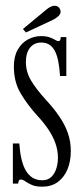

<svg xmlns="http://www.w3.org/2000/svg" viewBox="-20 -656 298 686"><path d="M131.5 11Q107.5 11 93.2 4.5Q79 -2 70.2 -8.2Q61.5 -14.5 55 -14.5Q49.5 -14.5 47.5 -10.8Q45.5 -7 45 0H26V-143.5H49Q51 -113 56.5 -88.8Q62 -64.5 71.8 -47.5Q81.5 -30.5 96 -21.2Q110.5 -12 131 -12Q151.5 -12 163.8 -24.2Q176 -36.5 181.5 -54.8Q187 -73 187 -91.5Q187 -117 179 -141.2Q171 -165.5 154.8 -190.5Q138.5 -215.5 113.5 -242.5Q78.5 -281 54 -322Q29.5 -363 29.5 -418.5Q29.5 -454 43.2 -478.2Q57 -502.5 79.2 -514.8Q101.5 -527 126.5 -527Q145.5 -527 157.5 -522.5Q169.5 -518 177 -513.5Q184.5 -509 189 -509Q193 -509 195 -512.8Q197 -516.5 197 -523.5H217V-384.5H194.5Q192.5 -416 187.8 -438.8Q183 -461.5 175 -475.8Q167 -490 155.2 -497Q143.5 -504 127.5 -504Q102 -504 87.2 -485.5Q72.5 -467 72.5 -434Q72.5 -399.5 91 -368.2Q109.5 -337 144 -299.5Q172.5 -268.5 192.2 -239.5Q212 -210.5 222.5 -180.5Q233 -150.5 233 -116.5Q233 -79 220.8 -50.2Q208.5 -21.5 185.8 -5.2Q163 11 131.5 11ZM72.5 -540 62 -552.5 146 -622Q153 -628 160.8 -631.8Q168.5 -635.5 175.5 -635.5Q181.5 -635.5 186.5 -632.5Q191.5 -629.5 194 -624Q196.5 -619.5 196.5 -614.5Q196.5 -605 187.2 -597Q178 -589 166 -583.5Z"/></svg>

Font: Imbue 48pt Light
Style: Regular
Weight: 300
Designer: Tyler Finck
Foundry: Etcetera Type Company
Version: Version 1.102